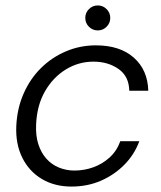

<svg xmlns="http://www.w3.org/2000/svg" viewBox="-20 -675 592 707"><path d="M243 12Q181 12 134 -16Q87 -44 62 -94.5Q37 -145 40 -211Q43 -276 67 -330.5Q91 -385 131 -424.5Q171 -464 223 -486Q275 -508 333 -508Q422 -508 473 -462.5Q524 -417 526 -341H456Q455 -394 416.5 -421Q378 -448 324 -448Q269 -448 222 -419Q175 -390 145.5 -338.5Q116 -287 113 -217Q111 -176 121 -144.5Q131 -113 150.5 -91Q170 -69 197 -58Q224 -47 254 -47Q290 -47 323.5 -59Q357 -71 383.5 -95Q410 -119 423 -155H493Q475 -106 438 -68.5Q401 -31 351.5 -9.5Q302 12 243 12ZM340 -563Q321 -563 307.5 -576.5Q294 -590 294 -609Q294 -628 307.5 -641.5Q321 -655 340 -655Q359 -655 372.5 -641.5Q386 -628 386 -609Q386 -590 372.5 -576.5Q359 -563 340 -563Z"/></svg>

Font: DM Sans 28pt Light
Style: Italic
Weight: 300
Italic angle: -10°
Version: Version 4.004;gftools[0.9.30]